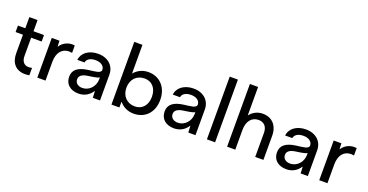

<svg xmlns="http://www.w3.org/2000/svg" viewBox="-33 -1464 4180 2181"><g transform="rotate(20 2057.0 -373.5)"><path d="M326 -480H199V-615H100V-480H11V-402H100V-178C100 -64 160 11 274 11C289 11 307 10 326 6V-83C310 -80 298 -78 283 -78C232 -78 199 -117 199 -178V-402H326Z M668 -491C608 -491 551 -462 518 -410H516L513 -480H420V0H519V-228C519 -337 573 -403 659 -403C669 -403 684 -401 695 -399V-488C684 -490 676 -491 668 -491Z M979 -491C867 -491 787 -431 778 -345H865C871 -387 914 -413 976 -413C1040 -413 1084 -381 1084 -335C1084 -292 1012 -290 936 -280C813 -264 756 -217 756 -134C756 -45 821 11 919 11C990 11 1046 -21 1084 -79H1087L1091 0H1178V-310C1178 -419 1097 -491 979 -491ZM939 -64C887 -64 851 -93 851 -138C851 -178 882 -203 941 -213C988 -222 1052 -225 1087 -245V-223C1087 -133 1019 -64 939 -64Z M1587 -491C1523 -491 1462 -466 1418 -414H1415V-758H1316V0H1412V-67H1416C1459 -15 1520 11 1587 11C1726 11 1819 -89 1819 -239C1819 -389 1725 -491 1587 -491ZM1571 -71C1475 -71 1410 -139 1410 -239C1410 -340 1475 -408 1571 -408C1660 -408 1718 -342 1718 -239C1718 -138 1660 -71 1571 -71Z M2133 -491C2021 -491 1941 -431 1932 -345H2019C2025 -387 2068 -413 2130 -413C2194 -413 2238 -381 2238 -335C2238 -292 2166 -290 2090 -280C1967 -264 1910 -217 1910 -134C1910 -45 1975 11 2073 11C2144 11 2200 -21 2238 -79H2241L2245 0H2332V-310C2332 -419 2251 -491 2133 -491ZM2093 -64C2041 -64 2005 -93 2005 -138C2005 -178 2036 -203 2095 -213C2142 -222 2206 -225 2241 -245V-223C2241 -133 2173 -64 2093 -64Z M2569 0V-758H2470V0Z M2969 -491C2908 -491 2854 -465 2815 -416H2813V-758H2714V0H2813V-239C2813 -344 2865 -408 2948 -408C3015 -408 3054 -364 3054 -290V0H3153V-291C3153 -414 3082 -491 2969 -491Z M3491 -491C3379 -491 3299 -431 3290 -345H3377C3383 -387 3426 -413 3488 -413C3552 -413 3596 -381 3596 -335C3596 -292 3524 -290 3448 -280C3325 -264 3268 -217 3268 -134C3268 -45 3333 11 3431 11C3502 11 3558 -21 3596 -79H3599L3603 0H3690V-310C3690 -419 3609 -491 3491 -491ZM3451 -64C3399 -64 3363 -93 3363 -138C3363 -178 3394 -203 3453 -213C3500 -222 3564 -225 3599 -245V-223C3599 -133 3531 -64 3451 -64Z M4076 -491C4016 -491 3959 -462 3926 -410H3924L3921 -480H3828V0H3927V-228C3927 -337 3981 -403 4067 -403C4077 -403 4092 -401 4103 -399V-488C4092 -490 4084 -491 4076 -491Z"/></g></svg>

Font: UULA Sans Medium
Style: Regular
Weight: 500
Designer: Mohamed Gaber, Laura Garcia Mut
Foundry: Kief Type Foundry
Version: Version 3.006;hotconv 1.0.109;makeotfexe 2.5.65596